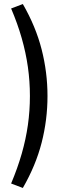

<svg xmlns="http://www.w3.org/2000/svg" viewBox="-20 -738 357 950"><path d="M93 192 35 170Q67 94 87.5 22.5Q108 -49 118 -119.5Q128 -190 128 -263Q128 -336 118 -406.5Q108 -477 87.5 -549Q67 -621 35 -696L93 -718Q157 -607 186 -493.5Q215 -380 215 -263Q215 -145 186 -32Q157 81 93 192Z"/></svg>

Font: Nunito Sans 12pt ExtraLight 12pt
Style: Regular
Weight: 400
Version: Version 3.101;gftools[0.9.27]